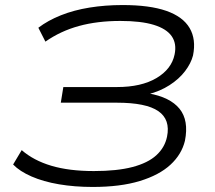

<svg xmlns="http://www.w3.org/2000/svg" viewBox="-20 -733 852 761"><path d="M347 8Q276 8 214 -2.5Q152 -13 105 -33.5Q58 -54 32 -81L66 -138Q113 -97 183.5 -76Q254 -55 352 -55Q444 -55 505 -71Q566 -87 599.5 -117.5Q633 -148 642 -191Q656 -259 607.5 -292.5Q559 -326 443 -326H221L231 -388H444Q540 -388 600 -423.5Q660 -459 672 -517Q681 -560 660.5 -589.5Q640 -619 589.5 -634.5Q539 -650 457 -650Q366 -650 293 -630Q220 -610 160 -568L132 -623Q170 -652 221.5 -672.5Q273 -693 335 -703Q397 -713 466 -713Q573 -713 639 -690Q705 -667 731.5 -622Q758 -577 745 -513Q737 -482 713.5 -451Q690 -420 652 -395.5Q614 -371 566 -359L568 -363Q654 -348 691.5 -302Q729 -256 713 -175Q700 -121 655.5 -80Q611 -39 534 -15.5Q457 8 347 8Z"/></svg>

Font: Nunito Sans 10pt Expanded Light
Style: Italic
Weight: 300
Width: 7
Italic angle: -9°
Designer: Vernon Adams
Foundry: Vernon Adams
Version: Version 3.101;gftools[0.9.27]